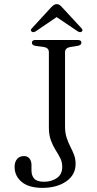

<svg xmlns="http://www.w3.org/2000/svg" viewBox="-20 -893 469 927"><path d="M345 -101.5Q345 -49 300 -17.5Q255 14 185 14Q119.5 14 85 -14.5Q50.5 -43 50.5 -87.5Q50.5 -111 62.5 -125.2Q74.5 -139.5 96 -139.5Q112.5 -139.5 122.2 -127.8Q132 -116 132 -96V-70Q132 -45 145.5 -30.2Q159 -15.5 193 -15.5Q229 -15.5 254.8 -33.5Q280.5 -51.5 280.5 -87Q280.5 -110.5 270.8 -129.8Q261 -149 248.2 -169Q235.5 -189 225.8 -215Q216 -241 216 -277.5V-641Q216 -662.5 191 -666L151.5 -671.5Q134 -674.5 134 -687Q134 -700 152.5 -700H354.5Q373 -700 373 -687Q373 -675.5 356.5 -672L319 -666Q294 -661.5 294 -641V-283.5Q294 -251 301.8 -227.8Q309.5 -204.5 319.5 -185.2Q329.5 -166 337.2 -146.2Q345 -126.5 345 -101.5ZM153.5 -742.5Q141 -734.5 133.5 -740Q124 -746.5 134.5 -757L225.5 -856Q233 -864 239.2 -868.5Q245.5 -873 254.5 -873Q262.5 -873 268.5 -868.5Q274.5 -864 281.5 -856L373 -757Q383 -746.5 374 -740Q366.5 -734.5 354 -742.5L253.5 -810.5Z"/></svg>

Font: Fraunces 9pt Light
Style: Regular
Weight: 300
Version: Version 1.000;[0bf87f6ff]